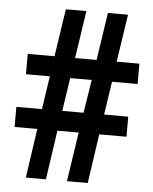

<svg xmlns="http://www.w3.org/2000/svg" viewBox="-52 -757 637 800"><g transform="rotate(5 267.0 -356.5)"><path d="M409 -429H516V-514H421L451 -713H367L337 -514H247L277 -713H191L161 -514H49V-429H149L128 -290H21V-206H116L86 0H170L200 -206H289L258 0H345L375 -206H489V-290H388ZM213 -290 234 -429H324L302 -290Z"/></g></svg>

Font: Noto Sans Gujarati UI Condensed SemiBold
Style: Regular
Weight: 600
Width: 3
Designer: Jelle Bosma - Monotype Design Team, Universal Thirst
Foundry: Monotype Imaging Inc.
Version: Version 2.106